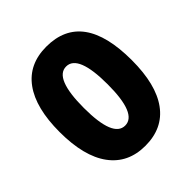

<svg xmlns="http://www.w3.org/2000/svg" viewBox="-199 -861 1006 1006"><g transform="rotate(-45 304.0 -357.5)"><path d="M303 -725Q173 -725 104.5 -631Q36 -537 36 -359Q36 -179 105.5 -84.5Q175 10 303 10Q433 10 501.5 -84Q570 -178 570 -358Q570 -725 303 -725ZM303 -578Q391 -578 391 -358Q391 -140 303 -140Q215 -140 215 -358Q215 -578 303 -578Z"/></g></svg>

Font: Noto Sans Display Condensed Black
Style: Regular
Weight: 900
Width: 3
Designer: Monotype Design team
Foundry: Monotype Imaging Inc.
Version: 1.000